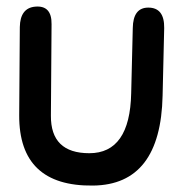

<svg xmlns="http://www.w3.org/2000/svg" viewBox="-20 -540 560 591"><path d="M480.5 -245.6Q474.6 28.8 266.6 31.2Q38.1 34.2 39.1 -185.5L41 -456.5Q42 -515.1 87.9 -519.5Q139.6 -524.4 138.7 -465.3L136.7 -184.1Q135.7 -68.4 254.9 -68.4Q379.9 -68.4 383.8 -252.9L388.7 -453.6Q389.6 -516.6 436.5 -516.6Q486.3 -516.6 485.4 -453.6Z"/></svg>

Font: Comic Relief LRS
Style: Regular
Weight: 400
Designer: Jeff Davis
Foundry: Loudifier
Version: Version 1.0